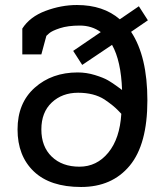

<svg xmlns="http://www.w3.org/2000/svg" viewBox="-20 -735 662 766"><path d="M503 -608Q568 -510 568 -334.5Q568 -159 497.5 -74Q427 11 303.5 11Q180 11 115 -51Q50 -113 50 -218.5Q50 -324 118.5 -385Q187 -446 290 -446Q325 -446 359 -435.5Q393 -425 411 -414.5Q429 -404 448 -390L467 -376Q463 -492 427 -556L308 -476L272 -532L382 -607Q346 -633 298.5 -633Q251 -633 219 -622.5Q187 -612 176 -602L165 -592L145 -518H69V-621Q99 -668 161.5 -691.5Q224 -715 287 -715Q392 -715 458 -658L534 -710L570 -654ZM464 -281Q463 -282 452.5 -293Q442 -304 429 -314.5Q416 -325 397 -338Q355 -365 291.5 -365Q228 -365 186.5 -326Q145 -287 145 -218.5Q145 -150 186.5 -110Q228 -70 297 -70Q366 -70 412 -126Q458 -182 464 -281Z"/></svg>

Font: Belgrano
Style: Regular
Weight: 400
Version: Version 1.002